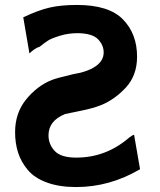

<svg xmlns="http://www.w3.org/2000/svg" viewBox="-20 -735 648 776"><path d="M41 -201Q41 -278 85.5 -333Q130 -388 190 -412Q211 -420 275 -435Q332 -444 365.5 -466.5Q399 -489 399 -523Q399 -553 376 -576.5Q353 -600 295 -601Q256 -601 222 -590.5Q188 -580 174 -571Q160 -562 139 -545V-546Q118 -538 99 -519L74 -665Q135 -694 181 -704.5Q227 -715 291 -715Q420 -715 477 -656.5Q534 -598 534 -506Q534 -430 488.5 -381Q443 -332 388 -310Q368 -302 344.5 -296Q321 -290 286 -283Q251 -276 242 -274H243Q176 -247 176 -188Q176 -152 201 -125Q226 -98 288 -98Q408 -98 501 -178Q516 -190 522 -190L546 -51Q423 21 288 21Q219 21 169 2.5Q119 -16 92 -48.5Q65 -81 53 -118.5Q41 -156 41 -201Z"/></svg>

Font: Coval
Style: Heavy
Weight: 900
Foundry: Context Ltd
Version: Version 001.000